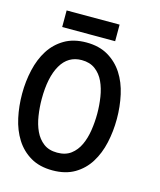

<svg xmlns="http://www.w3.org/2000/svg" viewBox="-133 -860 796 956"><g transform="rotate(15 265.0 -382.0)"><path d="M-16.1 -318.8Q-16.1 -382.8 -2.4 -442.4Q11.2 -502 40 -547.4Q68.8 -592.8 115.5 -620.4Q162.1 -647.9 228 -647.9Q293.9 -647.9 340.6 -620.4Q387.2 -592.8 416.5 -547.4Q445.8 -502 459 -442.4Q472.2 -382.8 472.2 -318.8Q472.2 -254.9 459 -195.6Q445.8 -136.2 417 -90.1Q388.2 -43.9 341.6 -16.4Q294.9 11.2 228 11.2Q161.1 11.2 114.5 -16.4Q67.9 -43.9 38.8 -90.1Q9.8 -136.2 -3.2 -195.6Q-16.1 -254.9 -16.1 -318.8ZM85 -318.8Q85 -275.9 91.6 -232.9Q98.1 -189.9 114 -156Q129.9 -122.1 157.5 -101.1Q185.1 -80.1 228 -80.1Q271 -80.1 298.6 -101.1Q326.2 -122.1 342 -156Q357.9 -189.9 364.5 -232.9Q371.1 -275.9 371.1 -318.8Q371.1 -361.8 364.5 -404.3Q357.9 -446.8 342 -481Q326.2 -515.1 298.1 -536.1Q270 -557.1 228 -557.1Q158.2 -557.1 121.6 -494.1Q85 -431.2 85 -318.8ZM363.8 -690.9H90.8V-776.4H363.8Z"/></g></svg>

Font: Anonymous Pro
Style: Bold
Weight: 700
Monospace: yes
Designer: Mark Simonson
Version: Version 1.003